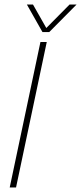

<svg xmlns="http://www.w3.org/2000/svg" viewBox="-20 -830 359 850"><path d="M168 -688 99 -810H126L185 -706L288 -810H319L198 -688ZM23 0 159 -644H187L51 0Z"/></svg>

Font: Kanit Thin
Style: Italic
Weight: 250
Italic angle: -12°
Designer: Katatrad Team
Foundry: CadsonDemak
Version: Version 2.000; ttfautohint (v1.8.3)